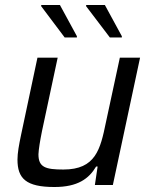

<svg xmlns="http://www.w3.org/2000/svg" viewBox="-20 -741 606 769"><path d="M145 -716 239 -591H288V-596L220 -721H145ZM325 -716 420 -591H468V-596L400 -721H325ZM198 8C291 8 336 -25 365 -74H371L360 0H432L541 -510H460L404 -250C382 -143 363 -62 234 -62C162 -62 134 -71 134 -123C135 -144 140 -175 148 -215L211 -510H130L64 -199C56 -161 50 -128 50 -102C50 -26 84 8 198 8Z"/></svg>

Font: Saira UNSAM
Style: Italic
Weight: 400
Italic angle: -12°
Designer: Hector Gatti with collaboration of the Omnibus-Type team
Foundry: Omnibus-Type
Version: Version 0.072;PS 000.072;hotconv 1.0.88;makeotf.lib2.5.64775